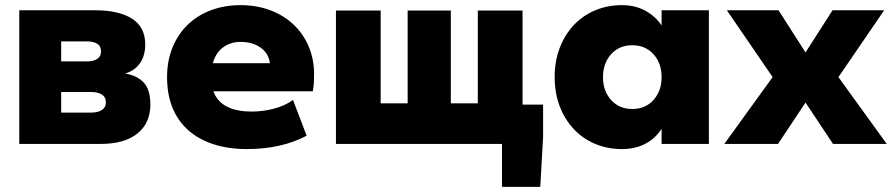

<svg xmlns="http://www.w3.org/2000/svg" viewBox="-20 -510 3475 747"><path d="M55 50V-470H351Q442 -470 493.5 -437.5Q545 -405 545 -337Q545 -293 524.5 -264Q504 -235 467 -224Q514 -216 539.5 -188.5Q565 -161 565 -103Q565 -31 514.5 9.5Q464 50 371 50ZM218 -271H318Q343 -271 358 -280.5Q373 -290 373 -310Q373 -331 358 -340Q343 -349 318 -349H218ZM218 -72H336Q361 -72 376.5 -82Q392 -92 392 -112Q392 -132 376.5 -142Q361 -152 336 -152H218Z M630 -210Q630 -274 651.5 -326Q673 -378 711 -414.5Q749 -451 801.5 -470.5Q854 -490 916 -490Q978 -490 1030.5 -470.5Q1083 -451 1121 -415.5Q1159 -380 1180.5 -330.5Q1202 -281 1202 -220Q1202 -202 1201 -186Q1200 -170 1197 -155H810Q839 -76 960 -76Q1002 -76 1045 -87Q1088 -98 1120 -121L1173 18Q1075 70 940 70Q869 70 811.5 51.5Q754 33 713.5 -2.5Q673 -38 651.5 -90Q630 -142 630 -210ZM1030 -264Q1025 -303 993.5 -325Q962 -347 916 -347Q878 -347 849 -326.5Q820 -306 808 -264Z M1287 -469H1461V-108H1566V-469H1734V-108H1839V-469H2013V-103H2093V23L2082 217H1933V50H1287Z M2138 -210Q2138 -273 2158 -324.5Q2178 -376 2213 -413Q2248 -450 2296 -470Q2344 -490 2400 -490Q2450 -490 2489.5 -469Q2529 -448 2554 -411V-470H2738V50H2554V-9Q2529 30 2489.5 50Q2450 70 2400 70Q2344 70 2296 50Q2248 30 2213 -7Q2178 -44 2158 -95.5Q2138 -147 2138 -210ZM2326 -210Q2326 -156 2357.5 -121Q2389 -86 2440 -86Q2491 -86 2522.5 -121Q2554 -156 2554 -210Q2554 -264 2522.5 -299Q2491 -334 2440 -334Q2389 -334 2357.5 -299Q2326 -264 2326 -210Z M2798 50 2986 -210 2808 -470H3009L3114 -306L3219 -470H3420L3242 -210L3430 50H3221L3114 -111L3007 50Z"/></svg>

Font: OA Gothic ExtraBold
Style: Regular
Weight: 800
Designer: Choi Chi-young, Lee Jaesang, Lee Juhyun, Han Dohee
Foundry: DDUNGSANG CORP.
Version: Version 1.000;Build 20210203